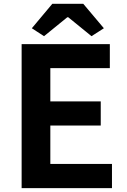

<svg xmlns="http://www.w3.org/2000/svg" viewBox="-20 -968 655 988"><path d="M91.3 0V-740.8H545.2V-617.3H239V-446.1H498.4V-321.9H239V-124.3H556.2V0ZM206.6 -781.8 143.8 -822.6 249.2 -948.4H408.5L514.5 -822.6L450.9 -781.8L331.1 -879.3H326.4Z"/></svg>

Font: Noto Sans KR Thin
Style: Regular
Weight: 100
Designer: Ryoko NISHIZUKA 西塚涼子 (kana, bopomofo & ideographs); Paul D. Hunt (Latin, Greek & Cyrillic); Sandoll Communications 산돌커뮤니
Foundry: Adobe
Version: Version 2.004-H2;hotconv 1.0.118;makeotfexe 2.5.65603